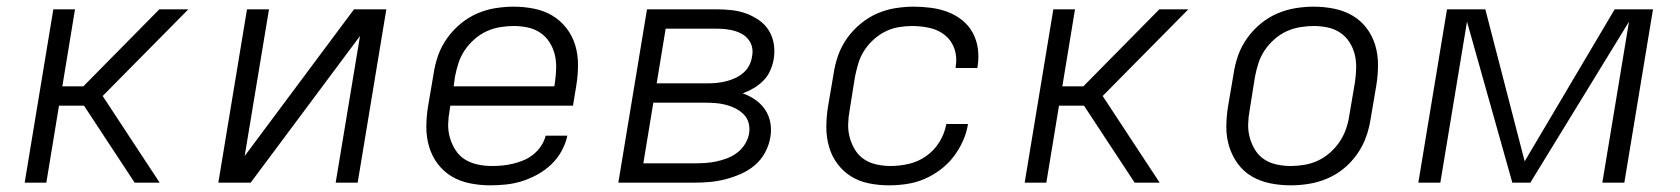

<svg xmlns="http://www.w3.org/2000/svg" viewBox="-20 -548 5040 576"><path d="M384 0 232 -231H157L119 0H54L140 -520H205L167 -289H230L458 -520H545L288 -260L459 0Z M635 0 721 -520H787L714 -80L1042 -520H1139L1053 0H987L1060 -440L732 0Z M1451 8Q1420 8 1390 2Q1360 -4 1335.5 -18.5Q1311 -33 1293.5 -56Q1276 -79 1267.5 -107.5Q1259 -136 1259 -166.5Q1259 -197 1264 -228L1281 -328Q1285 -355 1294.5 -382Q1304 -409 1321.5 -433.5Q1339 -458 1362 -477Q1385 -496 1411.5 -507.5Q1438 -519 1466 -523.5Q1494 -528 1521 -528Q1552 -528 1582 -522Q1612 -516 1636.5 -501.5Q1661 -487 1679 -464Q1697 -441 1705.5 -413Q1714 -385 1714 -354Q1714 -323 1709 -292L1699 -231H1331L1329 -218Q1325 -197 1324.5 -175.5Q1324 -154 1330 -134Q1336 -114 1347 -97Q1358 -80 1375 -69.5Q1392 -59 1413 -54.5Q1434 -50 1456 -50Q1472 -50 1487.5 -51.5Q1503 -53 1519.5 -57Q1536 -61 1551.5 -67.5Q1567 -74 1580.5 -85Q1594 -96 1603.5 -110.5Q1613 -125 1617 -141H1682Q1677 -117 1664.5 -94.5Q1652 -72 1633.5 -54.5Q1615 -37 1592.5 -24.5Q1570 -12 1546 -4.5Q1522 3 1498 5.5Q1474 8 1451 8ZM1643 -289 1645 -302Q1648 -323 1648.5 -344.5Q1649 -366 1644 -385.5Q1639 -405 1628 -422Q1617 -439 1600.5 -450Q1584 -461 1563.5 -465.5Q1543 -470 1522 -470Q1501 -470 1480 -466.5Q1459 -463 1439.5 -454Q1420 -445 1403 -430Q1386 -415 1374 -397Q1362 -379 1355.5 -359Q1349 -339 1345 -318L1341 -289Z M1835 0 1921 -520H2130Q2153 -520 2175.5 -517.5Q2198 -515 2218.5 -507.5Q2239 -500 2257 -487.5Q2275 -475 2286.5 -456.5Q2298 -438 2301.5 -415.5Q2305 -393 2301 -370Q2298 -353 2290.5 -336Q2283 -319 2270 -306Q2257 -293 2241 -283.5Q2225 -274 2208 -268Q2228 -261 2245.5 -249Q2263 -237 2275 -219.5Q2287 -202 2291 -180Q2295 -158 2291 -136Q2287 -112 2275 -90Q2263 -68 2244 -52Q2225 -36 2202 -26Q2179 -16 2155.5 -10Q2132 -4 2109 -2Q2086 0 2063 0ZM1950 -298H2105Q2118 -298 2132 -299.5Q2146 -301 2159.5 -304.5Q2173 -308 2186 -314Q2199 -320 2210 -329.5Q2221 -339 2227.5 -351.5Q2234 -364 2236 -378Q2239 -392 2236.5 -405Q2234 -418 2226 -428.5Q2218 -439 2207 -445.5Q2196 -452 2183.5 -455.5Q2171 -459 2157 -460.5Q2143 -462 2129 -462H1977ZM1910 -58H2062Q2079 -58 2095.5 -59Q2112 -60 2128.5 -63.5Q2145 -67 2161 -73Q2177 -79 2191 -89.5Q2205 -100 2214.5 -115Q2224 -130 2227 -146Q2230 -163 2226 -178.5Q2222 -194 2211 -205Q2200 -216 2186 -223Q2172 -230 2156 -234Q2140 -238 2123.5 -239Q2107 -240 2090 -240H1940Z M2647 8Q2616 8 2586.5 2Q2557 -4 2533 -19Q2509 -34 2492 -57Q2475 -80 2467 -108Q2459 -136 2459 -166.5Q2459 -197 2464 -228L2481 -328Q2485 -355 2494.5 -382Q2504 -409 2521 -433Q2538 -457 2561.5 -476.5Q2585 -496 2611.5 -507.5Q2638 -519 2666 -523.5Q2694 -528 2721 -528Q2747 -528 2773.5 -524.5Q2800 -521 2823.5 -512Q2847 -503 2866.5 -487.5Q2886 -472 2898 -450Q2910 -428 2913.5 -402.5Q2917 -377 2913 -350L2912 -344H2847V-348Q2852 -376 2843.5 -401Q2835 -426 2815.5 -442Q2796 -458 2770 -464Q2744 -470 2717 -470Q2697 -470 2676 -466.5Q2655 -463 2636 -453.5Q2617 -444 2600.5 -429Q2584 -414 2572.5 -396Q2561 -378 2555 -358Q2549 -338 2545 -318L2529 -218Q2525 -197 2524.5 -175.5Q2524 -154 2529.5 -134.5Q2535 -115 2545.5 -98Q2556 -81 2572.5 -70Q2589 -59 2610 -54.5Q2631 -50 2652 -50Q2679 -50 2707 -56.5Q2735 -63 2759 -80Q2783 -97 2798.5 -122.5Q2814 -148 2819 -176H2884Q2880 -150 2868.5 -124.5Q2857 -99 2840 -77Q2823 -55 2800 -38Q2777 -21 2752 -10.5Q2727 0 2700 4Q2673 8 2647 8Z M3384 0 3232 -231H3157L3119 0H3054L3140 -520H3205L3167 -289H3230L3458 -520H3545L3288 -260L3459 0Z M3852 8Q3821 8 3791 2Q3761 -4 3736 -18.5Q3711 -33 3694 -56Q3677 -79 3668 -107Q3659 -135 3659 -166Q3659 -197 3664 -228L3681 -328Q3685 -355 3694.5 -382Q3704 -409 3721.5 -433.5Q3739 -458 3762 -477Q3785 -496 3812 -507.5Q3839 -519 3866.5 -523.5Q3894 -528 3921 -528Q3952 -528 3982 -522Q4012 -516 4037 -501.5Q4062 -487 4079.5 -464Q4097 -441 4105.5 -413Q4114 -385 4114 -354Q4114 -323 4109 -292L4092 -192Q4088 -165 4078.5 -138Q4069 -111 4052 -86.5Q4035 -62 4012 -43Q3989 -24 3962 -12.5Q3935 -1 3907 3.5Q3879 8 3852 8ZM3852 -50Q3872 -50 3893 -53.5Q3914 -57 3933.5 -66Q3953 -75 3970 -90Q3987 -105 3999 -123Q4011 -141 4018 -161Q4025 -181 4028 -202L4045 -302Q4048 -323 4048.5 -344.5Q4049 -366 4044 -385.5Q4039 -405 4028 -422Q4017 -439 4000.5 -450Q3984 -461 3963.5 -465.5Q3943 -470 3922 -470Q3902 -470 3880.5 -466.5Q3859 -463 3839.5 -454Q3820 -445 3803 -430Q3786 -415 3774 -397Q3762 -379 3755.5 -359Q3749 -339 3745 -318L3729 -218Q3725 -197 3724.5 -175.5Q3724 -154 3729.5 -134.5Q3735 -115 3745.5 -98Q3756 -81 3772.5 -70Q3789 -59 3810 -54.5Q3831 -50 3852 -50Z M4571 0H4517L4381 -483L4301 0H4235L4321 -520H4436L4554 -64L4824 -520H4939L4853 0H4787L4867 -483Z"/></svg>

Font: Iosevka Aile Light Oblique
Style: Regular
Weight: 300
Italic angle: -9°
Designer: Belleve Invis
Foundry: Belleve Invis
Version: Version 31.1.0; ttfautohint (v1.8.4)